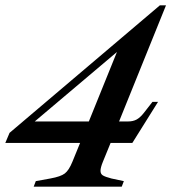

<svg xmlns="http://www.w3.org/2000/svg" viewBox="-23 -704 646 724"><path d="M552 -320H573L476 -165H394L365 -94Q356 -72 356 -60Q356 -48 365 -42.5Q374 -37 397 -31L444 -21L436 0H104L112 -21L167 -31Q206 -38 221.5 -50Q237 -62 250 -94L279 -165H-3L13 -203L580 -684H603L426 -246H460Q479 -246 492.5 -253.5Q506 -261 520 -279ZM312 -246 418 -508 108 -246Z"/></svg>

Font: Ibarra Real Nova
Style: Italic
Weight: 400
Italic angle: -22°
Designer: Jose Maria Ribagorda & Octavio Pardo
Foundry: Octavio Pardo
Version: Version 1.014